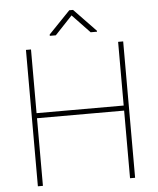

<svg xmlns="http://www.w3.org/2000/svg" viewBox="-59 -947 821 997"><g transform="rotate(-5 351.0 -448.0)"><path d="M604.5 -710.9C604.5 -710.9 578.1 -710.9 578.1 -710.9C578.1 -710.9 578.1 -378.9 578.1 -378.9C578.1 -378.9 124 -378.9 124 -378.9C124 -378.9 124 -710.9 124 -710.9C124 -710.9 97.7 -710.9 97.7 -710.9C97.7 -710.9 97.7 0 97.7 0C97.7 0 124 0 124 0C124 0 124 -352.5 124 -352.5C124 -352.5 578.1 -352.5 578.1 -352.5C578.1 -352.5 578.1 0 578.1 0C578.1 0 604.5 0 604.5 0C604.5 0 604.5 -710.9 604.5 -710.9ZM359.4 -896.5C359.4 -896.5 339.8 -896.5 339.8 -896.5C339.8 -896.5 227.5 -779.8 227.5 -779.8C227.5 -779.8 227.5 -772.9 227.5 -772.9C227.5 -772.9 258.8 -772.9 258.8 -772.9C258.8 -772.9 349.1 -868.7 349.1 -868.7C349.1 -868.7 440.4 -772.9 440.4 -772.9C440.4 -772.9 473.6 -772.9 473.6 -772.9C473.6 -772.9 473.6 -777.8 473.6 -777.8C473.6 -777.8 359.4 -896.5 359.4 -896.5Z"/></g></svg>

Font: WOX
Style: Regular
Weight: 500
Designer: Google
Foundry: ""
Version: ""